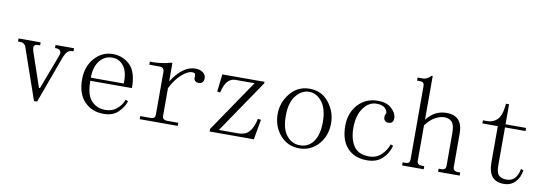

<svg xmlns="http://www.w3.org/2000/svg" viewBox="-54 -1080 4108 1437"><g transform="rotate(10 2000.0 -361.5)"><path d="M257.8 -11.7H234.4L101.6 -394.5Q97.7 -410.2 85.9 -419.9Q74.2 -429.7 58.6 -429.7H39.1V-453.1H207V-429.7H191.4Q168 -429.7 162.1 -418Q156.2 -406.2 164.1 -378.9L253.9 -115.2H261.7L359.4 -375Q371.1 -402.3 361.3 -416Q351.6 -429.7 328.1 -429.7H320.3V-453.1H460.9V-429.7H453.1Q429.7 -429.7 416 -416Q402.3 -402.3 390.6 -375Z M873 -257.8Q877 -343.8 843.8 -388.7Q810.5 -433.6 755.9 -433.6Q697.3 -433.6 660.2 -386.7Q623 -339.8 623 -257.8ZM623 -234.4Q623 -128.9 664.1 -84Q705.1 -39.1 771.5 -39.1Q822.3 -39.1 857.4 -68.4Q892.6 -97.7 908.2 -140.6L927.7 -132.8Q916 -89.8 875 -48.8Q834 -7.8 763.7 -7.8Q673.8 -7.8 617.2 -66.4Q560.5 -125 560.5 -234.4Q560.5 -332 617.2 -396.5Q673.8 -460.9 755.9 -460.9Q830.1 -460.9 884.8 -410.2Q939.5 -359.4 939.5 -234.4Z M1205.1 -332Q1244.1 -394.5 1289.1 -427.7Q1334 -460.9 1380.9 -460.9Q1419.9 -460.9 1441.4 -443.4Q1462.9 -425.8 1462.9 -402.3Q1462.9 -382.8 1453.1 -371.1Q1443.4 -359.4 1423.8 -359.4Q1404.3 -359.4 1394.5 -371.1Q1384.8 -382.8 1388.7 -402.3Q1388.7 -414.1 1384.8 -421.9Q1380.9 -429.7 1361.3 -429.7Q1330.1 -429.7 1285.2 -390.6Q1240.2 -351.6 1205.1 -281.2V-70.3Q1205.1 -54.7 1214.8 -46.9Q1224.6 -39.1 1240.2 -39.1H1326.2V-15.6H1037.1V-39.1H1115.2Q1134.8 -39.1 1142.6 -46.9Q1150.4 -54.7 1150.4 -70.3V-394.5Q1150.4 -410.2 1142.1 -419.9Q1133.8 -429.7 1113.3 -429.7H1037.1V-453.1H1068.4Q1096.7 -453.1 1134.8 -459Q1172.9 -464.8 1192.4 -472.7H1205.1Z M1931.6 -168 1904.3 -15.6H1568.4V-35.2L1836.9 -429.7H1692.4Q1657.2 -429.7 1633.8 -404.3Q1610.4 -378.9 1594.7 -316.4L1572.3 -320.3L1587.9 -453.1H1908.2V-441.4L1634.8 -39.1H1783.2Q1834 -39.1 1863.3 -70.3Q1892.6 -101.6 1908.2 -171.9Z M2453.1 -234.4Q2453.1 -136.7 2394.5 -72.3Q2335.9 -7.8 2250 -7.8Q2160.2 -7.8 2103.5 -74.2Q2046.9 -140.6 2046.9 -234.4Q2046.9 -320.3 2103.5 -390.6Q2160.2 -460.9 2250 -460.9Q2343.8 -460.9 2398.4 -390.6Q2453.1 -320.3 2453.1 -234.4ZM2109.4 -230.5Q2109.4 -128.9 2150.4 -80.1Q2191.4 -31.2 2250 -31.2Q2316.4 -31.2 2353.5 -84Q2390.6 -136.7 2390.6 -230.5Q2390.6 -332 2349.6 -384.8Q2308.6 -437.5 2250 -437.5Q2195.3 -437.5 2152.3 -384.8Q2109.4 -332 2109.4 -230.5Z M2837.9 -347.7Q2837.9 -359.4 2839.8 -363.3Q2841.8 -367.2 2845.7 -378.9Q2849.6 -394.5 2830.1 -416Q2810.5 -437.5 2763.7 -437.5Q2705.1 -437.5 2664.1 -380.9Q2623 -324.2 2623 -230.5Q2623 -144.5 2658.2 -91.8Q2693.4 -39.1 2775.4 -39.1Q2830.1 -39.1 2867.2 -74.2Q2904.3 -109.4 2919.9 -156.2L2939.5 -148.4Q2923.8 -89.8 2880.9 -48.8Q2837.9 -7.8 2763.7 -7.8Q2669.9 -7.8 2615.2 -66.4Q2560.5 -125 2560.5 -234.4Q2560.5 -332 2619.1 -396.5Q2677.7 -460.9 2771.5 -460.9Q2837.9 -460.9 2875 -425.8Q2912.1 -390.6 2912.1 -355.5Q2912.1 -332 2902.3 -322.3Q2892.6 -312.5 2873 -312.5Q2857.4 -312.5 2847.7 -322.3Q2837.9 -332 2837.9 -347.7Z M3031.2 -15.6V-39.1H3050.8Q3070.3 -39.1 3078.1 -46.9Q3085.9 -54.7 3085.9 -70.3V-628.9Q3085.9 -644.5 3078.6 -652.3Q3071.3 -660.2 3052.7 -660.2H3031.2V-683.6H3072.3Q3086.9 -683.6 3102.1 -691.4Q3117.2 -699.2 3132.8 -714.8H3140.6V-382.8Q3175.8 -425.8 3212.9 -443.4Q3250 -460.9 3293 -460.9Q3351.6 -460.9 3382.8 -427.7Q3414.1 -394.5 3414.1 -324.2V-70.3Q3414.1 -54.7 3423.8 -46.9Q3433.6 -39.1 3449.2 -39.1H3468.8V-15.6H3304.7V-39.1H3324.2Q3343.8 -39.1 3351.6 -46.9Q3359.4 -54.7 3359.4 -70.3V-316.4Q3359.4 -382.8 3337.9 -404.3Q3316.4 -425.8 3281.2 -425.8Q3250 -425.8 3212.9 -406.2Q3175.8 -386.7 3140.6 -339.8V-70.3Q3140.6 -54.7 3150.4 -46.9Q3160.2 -39.1 3175.8 -39.1H3195.3V-15.6Z M3740.2 -140.6Q3740.2 -85.9 3759.8 -66.4Q3779.3 -46.9 3818.4 -46.9Q3857.4 -46.9 3880.9 -72.3Q3904.3 -97.7 3912.1 -144.5L3931.6 -136.7Q3923.8 -82 3890.6 -46.9Q3857.4 -11.7 3802.7 -11.7Q3744.1 -11.7 3714.8 -46.9Q3685.5 -82 3685.5 -156.2V-429.7H3568.4V-453.1H3599.6Q3646.5 -453.1 3675.8 -482.4Q3705.1 -511.7 3712.9 -574.2L3716.8 -605.5H3740.2V-453.1H3896.5V-429.7H3740.2Z"/></g></svg>

Font: BabelStone Khitan Small Seal
Style: Regular
Weight: 400
Designer: Andrew West
Foundry: BabelStone
Version: Version 13.000